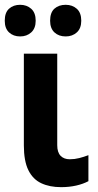

<svg xmlns="http://www.w3.org/2000/svg" viewBox="-32 -770 407 800"><path d="M206.5 -546.4V-165Q206.5 -135.3 220.5 -120.8Q234.4 -106.4 258.8 -106.4Q278.8 -106.4 298.1 -111.3Q317.4 -116.2 336.4 -123.5V-15.1Q314.5 -3.4 285.4 3.2Q256.3 9.8 222.7 9.8Q174.8 9.8 139.9 -6.6Q105 -22.9 86.2 -61Q67.4 -99.1 67.4 -164.1V-546.4ZM-12.2 -683.6Q-12.2 -717.8 5.9 -733.9Q23.9 -750 51.8 -750Q79.6 -750 98.1 -733.4Q116.7 -716.8 116.7 -683.6Q116.7 -651.9 98.1 -635Q79.6 -618.2 51.8 -618.2Q23.9 -618.2 5.9 -634.8Q-12.2 -651.4 -12.2 -683.6ZM176.8 -683.6Q176.8 -717.8 194.8 -733.9Q212.9 -750 241.7 -750Q269.5 -750 288.1 -733.4Q306.6 -716.8 306.6 -683.6Q306.6 -651.9 288.1 -635Q269.5 -618.2 241.7 -618.2Q212.9 -618.2 194.8 -635Q176.8 -651.9 176.8 -683.6Z"/></svg>

Font: Open Sans SemiCondensed
Style: Bold
Weight: 700
Width: 4
Designer: Monotype Design Team
Foundry: Monotype Imaging Inc.
Version: Version 3.003